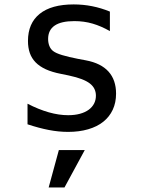

<svg xmlns="http://www.w3.org/2000/svg" viewBox="-20 -580 642 865"><path d="M286.6 14.2Q244.1 14.2 200 5.6Q155.8 -2.9 104 -20V-112.8Q204.1 -61 287.1 -61Q316.9 -61 340.1 -67.4Q363.3 -73.7 379.4 -85.4Q395.5 -97.2 403.8 -113.3Q412.1 -129.4 412.1 -148.9Q412.1 -165.5 405.5 -179.2Q398.9 -192.9 384.8 -203.9Q370.6 -214.8 347.7 -223.6Q324.7 -232.4 292.5 -239.3L288.6 -240.2L254.9 -247.1Q214.8 -254.9 186.5 -267.8Q158.2 -280.8 140.4 -299.1Q122.6 -317.4 114.3 -341.3Q106 -365.2 106 -395.5Q106 -475.1 158.7 -517.6Q211.4 -560.1 312 -560.1Q396.5 -560.1 475.1 -527.8V-439.9Q435.5 -462.4 397.2 -473.6Q358.9 -484.9 314.9 -484.9Q196.8 -484.9 196.8 -404.3Q196.8 -387.2 202.4 -373Q208 -358.9 219.2 -350.1Q231.9 -340.3 260 -331.8Q288.1 -323.2 331.1 -314.9L367.2 -308.1Q434.6 -295.4 468.8 -257.6Q502.9 -219.7 502.9 -158.2Q502.9 -117.7 488 -85.7Q473.1 -53.7 445.3 -31.5Q417.5 -9.3 377.2 2.4Q336.9 14.2 286.6 14.2ZM245.1 96.2H361.8L270.5 264.6H199.2Z"/></svg>

Font: Hack
Style: Regular
Weight: 400
Monospace: yes
Designer: Christopher Simpkins
Foundry: Christopher Simpkins
Version: Version 2.019; ttfautohint (v1.4.1) -l 4 -r 80 -G 350 -x 0 -